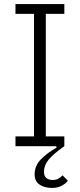

<svg xmlns="http://www.w3.org/2000/svg" viewBox="-20 -718 392 943"><path d="M56 -48H147V-650H56V-698H296V-650H205V-48H296V0Q242 38 219 66Q196 94 196 125Q196 147 208 156.5Q220 166 238 166Q255 166 267 159.5Q279 153 287 143L313 169Q304 183 283.5 194Q263 205 236 205Q198 205 174 188.5Q150 172 150 138Q150 97 180 65.5Q210 34 258 7L256 0H56Z"/></svg>

Font: IBM Plex Sans Cond Light
Style: Regular
Weight: 300
Width: 3
Designer: Mike Abbink, Paul van der Laan, Pieter van Rosmalen
Foundry: Bold Monday
Version: Version 1.3